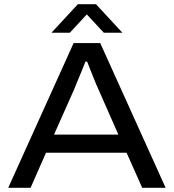

<svg xmlns="http://www.w3.org/2000/svg" viewBox="-20 -890 824 910"><path d="M19 0 329 -686H455L765 0H654L580 -166H198L125 0ZM236 -252H541L449 -461Q444 -471 436.5 -489Q429 -507 421 -527Q413 -547 405.5 -566Q398 -585 393 -598H385Q377 -577 366 -550.5Q355 -524 345 -500Q335 -476 329 -461ZM224 -735 349 -870H435L560 -735H472L369 -846H414L311 -735Z"/></svg>

Font: Archivo SemiExpanded
Style: Regular
Weight: 400
Width: 6
Designer: Hector Gatti
Foundry: Omnibus-Type
Version: Version 2.001